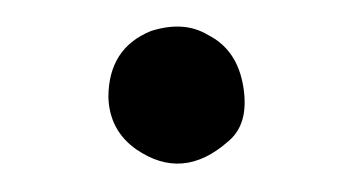

<svg xmlns="http://www.w3.org/2000/svg" viewBox="-20 -223 260 141"><path d="M90.8 -200.2Q115.2 -208 132.8 -197.3Q154.3 -186.5 158.7 -159.2Q163.1 -131.8 147.5 -119.1Q114.3 -89.8 80.1 -113.3Q60.5 -127 59.6 -151.4Q59.6 -187.5 90.8 -200.2Z"/></svg>

Font: JasonHandwriting3
Style: Regular
Weight: 400
Version: Version 1.24.9